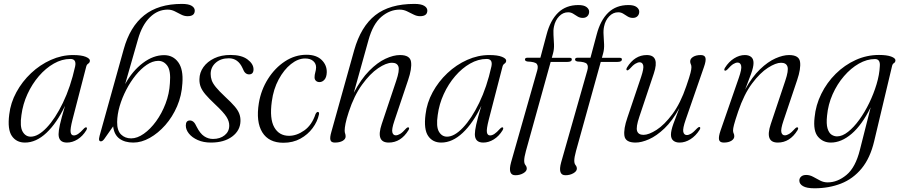

<svg xmlns="http://www.w3.org/2000/svg" viewBox="-20 -740 4722 1008"><path d="M360.5 -111.5Q348 -62.5 350.8 -45.8Q353.5 -29 367.5 -29Q378 -29 390 -36.8Q402 -44.5 420 -64.5Q429 -73.5 434 -71Q439.5 -68 433 -56Q414 -25 387 -8.2Q360 8.5 331.5 8.5Q287.5 8.5 287.5 -35.5Q287.5 -53.5 294.5 -85.5Q301.5 -117.5 321.5 -184.5Q278 -93.5 223.8 -42.5Q169.5 8.5 111 8.5Q66 8.5 42.2 -26.2Q18.5 -61 28.5 -139Q35.5 -200 66 -256Q96.5 -312 143.2 -356Q190 -400 247 -425.5Q304 -451 363.5 -451Q407 -451 429.8 -441.8Q452.5 -432.5 452 -421Q451.5 -411.5 443.5 -406.2Q435.5 -401 433 -391.5ZM92.5 -136Q83.5 -75.5 98.8 -49Q114 -22.5 141.5 -22.5Q180 -22.5 225 -69.8Q270 -117 310.2 -200Q350.5 -283 374.5 -391.5Q382.5 -430.5 349.5 -430.5Q305 -430.5 262.5 -406.2Q220 -382 184.2 -340.5Q148.5 -299 124.2 -246.2Q100 -193.5 92.5 -136Z M704.5 -534 637 -298.5Q675 -367.5 729.8 -409Q784.5 -450.5 841.5 -450.5Q888.5 -450.5 915.8 -413.2Q943 -376 937.5 -302.5Q934 -238.5 909.8 -182.2Q885.5 -126 847.8 -83.2Q810 -40.5 766.2 -16Q722.5 8.5 680 8.5Q635 8.5 607 -12.2Q579 -33 574 -76.5L527.5 -10.5Q518 2.5 509.5 2Q502.5 2 500.5 -4.5Q498.5 -11 503 -27.5L629.5 -481.5Q662 -599.5 736.8 -659.5Q811.5 -719.5 935 -719.5Q970 -719.5 986.2 -709.5Q1002.5 -699.5 1002.5 -684.5Q1002.5 -655 965 -655Q947 -655 930.5 -663.8Q914 -672.5 896.8 -681Q879.5 -689.5 860.5 -689.5Q808 -689.5 766.8 -649Q725.5 -608.5 704.5 -534ZM810 -420.5Q780.5 -420 750.2 -399.5Q720 -379 692.2 -344.8Q664.5 -310.5 642.8 -268.5Q621 -226.5 608.2 -182.8Q595.5 -139 595 -99.5Q594.5 -54.5 615.5 -34Q636.5 -13.5 668.5 -13.5Q700.5 -13.5 735 -37.8Q769.5 -62 799.5 -103.2Q829.5 -144.5 849.2 -196.2Q869 -248 872 -303.5Q877.5 -368.5 858.5 -394.8Q839.5 -421 810 -420.5Z M1098 -10.5Q1135.5 -10.5 1159.5 -30Q1183.5 -49.5 1183.5 -80.5Q1184 -102.5 1169 -126.5Q1154 -150.5 1108.5 -193Q1076.5 -223 1058.8 -244Q1041 -265 1033.8 -283.5Q1026.5 -302 1027 -324.5Q1027.5 -359 1048 -387.8Q1068.5 -416.5 1105 -434Q1141.5 -451.5 1190 -451.5Q1248 -451.5 1279.2 -428.2Q1310.5 -405 1311 -376.5Q1311 -349.5 1287.5 -349.5Q1277 -349.5 1268.8 -356.5Q1260.5 -363.5 1253.5 -382Q1230 -434 1181.5 -434Q1139 -434 1112.5 -410.5Q1086 -387 1086 -351.5Q1086 -334.5 1091.5 -318.5Q1097 -302.5 1113.5 -282.2Q1130 -262 1162.5 -231.5Q1194.5 -202 1212 -181.5Q1229.5 -161 1236.2 -143Q1243 -125 1242.5 -104.5Q1241.5 -55 1199 -23.2Q1156.5 8.5 1087.5 8.5Q1048 8.5 1018.2 -4.8Q988.5 -18 972 -38.5Q955.5 -59 955.5 -81Q955.5 -107.5 977 -107.5Q987.5 -107.5 996 -100Q1004.5 -92.5 1013 -73.5Q1030.5 -39 1051.8 -24.8Q1073 -10.5 1098 -10.5Z M1582 -433Q1544.5 -433 1507.5 -403.5Q1470.5 -374 1443 -323Q1415.5 -272 1407 -207.5Q1394.5 -117 1419.8 -72Q1445 -27 1497.5 -27Q1537.5 -27 1577.5 -55.2Q1617.5 -83.5 1636.5 -141Q1642.5 -152.5 1648.5 -152.5Q1657 -152 1654.5 -139Q1646.5 -101.5 1621.2 -67.5Q1596 -33.5 1557 -12Q1518 9.5 1468 9.5Q1391 9.5 1357 -45.5Q1323 -100.5 1339 -199Q1350.5 -268 1387 -325.8Q1423.5 -383.5 1476.2 -418Q1529 -452.5 1589 -452.5Q1641 -452.5 1668.8 -425.2Q1696.5 -398 1695.5 -360Q1694.5 -334 1683.2 -321.5Q1672 -309 1657.5 -309Q1645.5 -309 1638.2 -316.2Q1631 -323.5 1631.5 -335Q1631.5 -347 1635.2 -359.8Q1639 -372.5 1639.5 -386Q1639.5 -406.5 1624.2 -419.8Q1609 -433 1582 -433Z M1811 -152.5Q1798.5 -114.5 1794 -91.2Q1789.5 -68 1789.5 -55Q1789.5 -45 1792 -38.8Q1794.5 -32.5 1794.5 -23.5Q1794.5 -9.5 1778.8 -0.5Q1763 8.5 1738 8.5Q1718.5 8.5 1714.8 -4.8Q1711 -18 1719.5 -47L1839.5 -476.5Q1874.5 -600.5 1950 -660Q2025.5 -719.5 2155.5 -719.5Q2190.5 -719.5 2207 -709.5Q2223.5 -699.5 2223.5 -684.5Q2223.5 -655 2185 -655Q2168 -655 2151 -663.8Q2134 -672.5 2116.2 -681Q2098.5 -689.5 2078 -689.5Q2027 -689.5 1982.5 -652Q1938 -614.5 1914.5 -529.5L1837.5 -253Q1875.5 -325 1918.5 -368.5Q1961.5 -412 2003.5 -431.5Q2045.5 -451 2080 -451Q2133 -451 2138 -415.2Q2143 -379.5 2122.5 -319.5L2050.5 -105.5Q2035.5 -61 2039.8 -45.2Q2044 -29.5 2058 -29.5Q2068 -29.5 2080.8 -37Q2093.5 -44.5 2111.5 -65Q2120 -73.5 2125 -71Q2131 -68.5 2124.5 -56.5Q2084.5 8.5 2021 8.5Q1951.5 8.5 1984 -88.5L2060 -315.5Q2078.5 -370 2071.8 -390.2Q2065 -410.5 2038 -410.5Q2007.5 -410.5 1965 -381.8Q1922.5 -353 1880.8 -295.5Q1839 -238 1811 -152.5Z M2546 -111.5Q2533.5 -62.5 2536.2 -45.8Q2539 -29 2553 -29Q2563.5 -29 2575.5 -36.8Q2587.5 -44.5 2605.5 -64.5Q2614.5 -73.5 2619.5 -71Q2625 -68 2618.5 -56Q2599.5 -25 2572.5 -8.2Q2545.5 8.5 2517 8.5Q2473 8.5 2473 -35.5Q2473 -53.5 2480 -85.5Q2487 -117.5 2507 -184.5Q2463.5 -93.5 2409.2 -42.5Q2355 8.5 2296.5 8.5Q2251.5 8.5 2227.8 -26.2Q2204 -61 2214 -139Q2221 -200 2251.5 -256Q2282 -312 2328.8 -356Q2375.5 -400 2432.5 -425.5Q2489.5 -451 2549 -451Q2592.5 -451 2615.2 -441.8Q2638 -432.5 2637.5 -421Q2637 -411.5 2629 -406.2Q2621 -401 2618.5 -391.5ZM2278 -136Q2269 -75.5 2284.2 -49Q2299.5 -22.5 2327 -22.5Q2365.5 -22.5 2410.5 -69.8Q2455.5 -117 2495.8 -200Q2536 -283 2560 -391.5Q2568 -430.5 2535 -430.5Q2490.5 -430.5 2448 -406.2Q2405.5 -382 2369.8 -340.5Q2334 -299 2309.8 -246.2Q2285.5 -193.5 2278 -136Z M2736 -427.5Q2736 -437 2749.5 -437H2817L2849.5 -558.5Q2869 -633.5 2910.2 -673.5Q2951.5 -713.5 3016.5 -713.5Q3045.5 -713.5 3059.2 -703Q3073 -692.5 3073 -678.5Q3073 -664.5 3064 -655.2Q3055 -646 3039.5 -646Q3024.5 -646 3012.8 -653.2Q3001 -660.5 2989.2 -668Q2977.5 -675.5 2962.5 -675.5Q2935.5 -675.5 2915.2 -654.2Q2895 -633 2888.5 -601.5Q2884 -581 2885.8 -556.5Q2887.5 -532 2888.5 -507Q2889.5 -482 2883.5 -460L2877 -436.5H2970.5Q2982 -436.5 2982 -428.5Q2982 -415 2959 -415H2871L2741 53Q2732 86 2732 103.5Q2732 119 2738.8 127Q2745.5 135 2745.5 145.5Q2745.5 159 2727.2 169.5Q2709 180 2685.5 180Q2644.5 180 2663 112.5L2800.5 -370.5Q2807 -393.5 2798 -404.5Q2789 -415.5 2749 -417Q2736 -419.5 2736 -427.5ZM2999 -427.5Q2999 -437 3012.5 -437H3080L3112.5 -558.5Q3132 -633.5 3173.2 -673.5Q3214.5 -713.5 3279.5 -713.5Q3308.5 -713.5 3322.2 -703Q3336 -692.5 3336 -678.5Q3336 -664.5 3327 -655.2Q3318 -646 3302.5 -646Q3287.5 -646 3275.8 -653.2Q3264 -660.5 3252.2 -668Q3240.5 -675.5 3225.5 -675.5Q3198.5 -675.5 3178.2 -654.2Q3158 -633 3151.5 -601.5Q3147 -581 3148.8 -556.5Q3150.5 -532 3151.5 -507Q3152.5 -482 3146.5 -460L3140 -436.5H3233.5Q3245 -436.5 3245 -428.5Q3245 -415 3222 -415H3134L3004 53Q2995 86 2995 103.5Q2995 119 3001.8 127Q3008.5 135 3008.5 145.5Q3008.5 159 2990.2 169.5Q2972 180 2948.5 180Q2907.5 180 2926 112.5L3063.5 -370.5Q3070 -393.5 3061 -404.5Q3052 -415.5 3012 -417Q2999 -419.5 2999 -427.5Z M3653.5 -73Q3659.5 -70 3653 -58.5Q3632.5 -26.5 3604.8 -9Q3577 8.5 3548 8.5Q3527 8.5 3514.8 -1.8Q3502.5 -12 3502.5 -33Q3502.5 -54 3515.2 -89.8Q3528 -125.5 3546.5 -172.5Q3510 -105.5 3468.5 -66Q3427 -26.5 3387.5 -9Q3348 8.5 3316.5 8.5Q3263.5 8.5 3258.2 -27Q3253 -62.5 3274 -123L3346 -336.5Q3361 -381.5 3356.8 -397.2Q3352.5 -413 3338.5 -413Q3328.5 -413 3315.8 -405.5Q3303 -398 3285 -377.5Q3276.5 -369 3271.5 -371Q3265.5 -374 3272 -386Q3312 -451 3375.5 -451Q3445 -451 3412.5 -354L3336.5 -127Q3318 -72.5 3324.8 -52.2Q3331.5 -32 3358.5 -32Q3386 -32 3427 -58.2Q3468 -84.5 3510.2 -141Q3552.5 -197.5 3583 -287.5Q3600.5 -338 3605.2 -357.5Q3610 -377 3610 -387Q3610 -397 3606.8 -403Q3603.5 -409 3603.5 -418Q3603.5 -432 3619 -441.5Q3634.5 -451 3659 -451Q3680 -451 3683.8 -436Q3687.5 -421 3675.5 -387.5L3580 -112Q3563.5 -65 3567.2 -48Q3571 -31 3586 -31Q3596 -31 3608.5 -38.5Q3621 -46 3640 -66.5Q3648.5 -75 3653.5 -73Z M3785 -369.5Q3779.5 -372.5 3786 -384Q3806 -416 3834 -433.5Q3862 -451 3890.5 -451Q3911.5 -451 3923.8 -440.8Q3936 -430.5 3936 -409.5Q3936 -388 3923.2 -352.5Q3910.5 -317 3892 -270Q3928.5 -336.5 3970 -376.2Q4011.5 -416 4051.2 -433.5Q4091 -451 4122.5 -451Q4175 -451 4180.2 -415.5Q4185.5 -380 4165 -319.5L4093 -105.5Q4078 -61 4082.2 -45.2Q4086.5 -29.5 4100.5 -29.5Q4110.5 -29.5 4123 -37Q4135.5 -44.5 4154 -65Q4162.5 -73.5 4167.5 -71Q4173.5 -68.5 4167 -56.5Q4127 8.5 4063.5 8.5Q3994 8.5 4026.5 -88.5L4102.5 -315.5Q4121 -370 4114.2 -390.2Q4107.5 -410.5 4080.5 -410.5Q4053 -410.5 4011.8 -384.2Q3970.5 -358 3928.2 -301.5Q3886 -245 3855.5 -155Q3838.5 -104.5 3833.5 -84.8Q3828.5 -65 3828.5 -55.5Q3828.5 -45.5 3831.8 -39.5Q3835 -33.5 3835 -24.5Q3835 -10.5 3819.8 -1Q3804.5 8.5 3780 8.5Q3758.5 8.5 3755 -6.5Q3751.5 -21.5 3763 -55L3858.5 -330.5Q3875 -377.5 3871.2 -394.5Q3867.5 -411.5 3852.5 -411.5Q3842.5 -411.5 3830 -404Q3817.5 -396.5 3799 -375.5Q3790 -367 3785 -369.5Z M4569.5 1Q4548.5 90 4503.5 144.5Q4458.5 199 4395.2 223.8Q4332 248.5 4256 248.5Q4215 248.5 4195.8 237.2Q4176.5 226 4176.5 208Q4176.5 195.5 4186 187Q4195.5 178.5 4212.5 178.5Q4231 178.5 4249 188.2Q4267 198 4285.5 207.8Q4304 217.5 4325 217.5Q4377 217.5 4424.2 178.2Q4471.5 139 4494.5 46.5L4551 -176.5Q4505 -83.5 4451 -37.5Q4397 8.5 4342 8.5Q4301 8.5 4274.8 -21.8Q4248.5 -52 4256.5 -123Q4262.5 -188 4291.8 -247.2Q4321 -306.5 4367.5 -352.5Q4414 -398.5 4472.2 -425Q4530.5 -451.5 4595 -451.5Q4636 -451.5 4658.8 -443Q4681.5 -434.5 4681 -423Q4680.5 -413 4673.2 -408.8Q4666 -404.5 4663.5 -394ZM4322 -132.5Q4317.5 -89.5 4324.5 -66Q4331.5 -42.5 4345.2 -33.2Q4359 -24 4374.5 -24Q4402 -24 4432.2 -47.8Q4462.5 -71.5 4491.2 -111.2Q4520 -151 4543.5 -199.5Q4567 -248 4582 -298Q4597 -348 4599 -392Q4602.5 -430 4573.5 -430Q4531.5 -430 4489.2 -406Q4447 -382 4411 -340.2Q4375 -298.5 4351.2 -245Q4327.5 -191.5 4322 -132.5Z"/></svg>

Font: Fraunces 72pt Light
Style: Italic
Weight: 300
Italic angle: -16°
Version: Version 1.000;[b76b70a41]